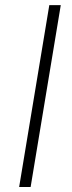

<svg xmlns="http://www.w3.org/2000/svg" viewBox="-20 -748 290 768"><path d="M223.1 -727.5 102.5 0H56.6L177.2 -727.5Z"/></svg>

Font: Inter 16pt ExtraLight
Style: Italic
Weight: 250
Italic angle: -9.3988°
Version: Version 4.001;git-66647c0bb